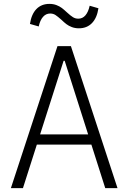

<svg xmlns="http://www.w3.org/2000/svg" viewBox="-20 -967 660 987"><path d="M521 0 312.5 -654.5H307L98 0H36L275.5 -730H344.5L584 0ZM143 -276H474.5V-223.5H143ZM324.5 -903Q342.5 -886.5 354.8 -878.8Q367 -871 382.5 -871Q404.5 -871 419.2 -888.2Q434 -905.5 441 -937.5L486 -924.5Q478.5 -874.5 452.5 -848Q426.5 -821.5 385.5 -821.5Q365.5 -821.5 349.2 -827.8Q333 -834 321.5 -842.8Q310 -851.5 295.5 -865.5Q277 -882 265.2 -889.8Q253.5 -897.5 238 -897.5Q216 -897.5 201 -880.2Q186 -863 179 -831L134 -844Q141.5 -894 167.2 -920.5Q193 -947 234 -947Q254 -947 270.2 -940.8Q286.5 -934.5 297.8 -926Q309 -917.5 324.5 -903Z"/></svg>

Font: Monaspace Neon Var
Style: Regular
Weight: 400
Designer: Riley Cran and the Lettermatic Team
Version: Version 1.000 (Monaspace Neon Var)